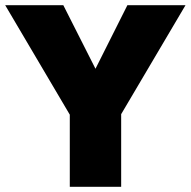

<svg xmlns="http://www.w3.org/2000/svg" viewBox="-23 -720 735 740"><path d="M468 -700H692L444 -280V0H246V-278L-3 -700H221L345 -455Z"/></svg>

Font: Jost* Heavy
Style: Regular
Weight: 800
Version: Version 3.7